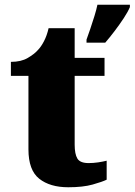

<svg xmlns="http://www.w3.org/2000/svg" viewBox="-20 -780 568 810"><path d="M268 10Q191 10 145.5 -26Q100 -62 100 -150V-460H26V-519Q69 -519 97 -535.5Q125 -552 139 -568Q153 -582 165.5 -606Q178 -630 185 -661H295V-536H421V-460H295V-170Q295 -130 306.5 -111Q318 -92 354 -92Q374 -92 394 -95Q414 -98 430 -102V-22Q412 -13 371 -1.5Q330 10 268 10ZM345 -613Q352 -632 361 -658.5Q370 -685 378.5 -712.5Q387 -740 391 -760H528V-750Q519 -729 501.5 -702.5Q484 -676 463.5 -649Q443 -622 424 -600H345Z"/></svg>

Font: Noto Serif Sinhala Black
Style: Regular
Weight: 900
Designer: Jelle Bosma - Monotype Design Team
Foundry: Monotype Imaging Inc.
Version: Version 2.007; ttfautohint (v1.8.4.7-5d5b)